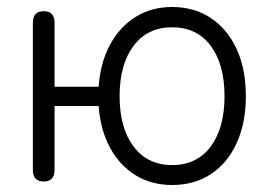

<svg xmlns="http://www.w3.org/2000/svg" viewBox="-20 -518 770 549"><path d="M472 11Q413 11 367.5 -17Q322 -45 294.5 -96Q267 -147 262 -215H136V-32Q136 1 105 1Q74 1 74 -32V-453Q74 -486 105 -486Q136 -486 136 -453V-270H262Q267 -339 294.5 -390Q322 -441 367.5 -469.5Q413 -498 472 -498Q536 -498 583.5 -466Q631 -434 657 -377Q683 -320 683 -243Q683 -167 657 -109.5Q631 -52 583.5 -20.5Q536 11 472 11ZM472 -46Q543 -46 582.5 -99Q622 -152 622 -243Q622 -334 582.5 -387Q543 -440 472 -440Q402 -440 362 -387Q322 -334 322 -243Q322 -152 362 -99Q402 -46 472 -46Z"/></svg>

Font: Shin Retro Maru Gothic Regular
Style: Regular
Weight: 400
Designer: Iose
Foundry: Typographish
Version: Version 1.002